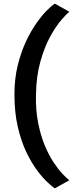

<svg xmlns="http://www.w3.org/2000/svg" viewBox="-20 -871 442 1057"><path d="M281.5 166Q268.5 157.5 242 133Q215.5 108.5 184.5 67.2Q153.5 26 125 -33.5Q96.5 -93 78 -172.5Q59.5 -252 59.5 -351.5Q59.5 -438 77.5 -511Q95.5 -584 123.2 -643Q151 -702 182 -745.5Q213 -789 240 -815.5Q267 -842 281.5 -851L361.5 -806.5Q347.5 -795.5 318 -761.5Q288.5 -727.5 257 -670.8Q225.5 -614 202.8 -534Q180 -454 178 -350.5Q176 -266 189.5 -197Q203 -128 225 -74Q247 -20 272.8 19.2Q298.5 58.5 322.2 84Q346 109.5 361.5 121.5Z"/></svg>

Font: Merriweather Sans Medium
Style: Regular
Weight: 500
Designer: Eben Sorkin
Foundry: Eben Sorkin
Version: Version 2.001